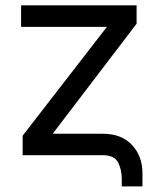

<svg xmlns="http://www.w3.org/2000/svg" viewBox="-20 -565 580 699"><path d="M56.8 -467.3V-545.5H477.3V-478.7L171.9 -78.1H353.7Q422.9 -78.1 460.9 -36.9Q498.6 3.9 498.6 65.3V113.6H423.3V86.6Q423.3 52.6 409.8 26.3Q396.3 0 353.7 0H62.5V-71L369.3 -467.3Z"/></svg>

Font: Inter P
Style: Regular
Weight: 400
Designer: Rasmus Andersson
Foundry: rsms
Version: Version 3.018;git-588b23468